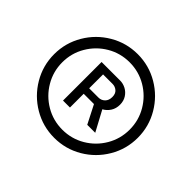

<svg xmlns="http://www.w3.org/2000/svg" viewBox="-131 -889 897 897"><g transform="rotate(45 317.5 -440.5)"><path d="M223.6 -571.3H346.7Q365.7 -571.3 384 -561.8Q402.3 -552.2 414.1 -533.9Q425.8 -515.6 425.8 -491.2Q425.8 -465.8 413.8 -447Q401.9 -428.2 382.3 -417.5L436.5 -316.4H383.8L337.4 -407.2H269.5V-316.4H223.6ZM41 -440.4Q41 -515.1 78.4 -578.6Q115.7 -642.1 179.2 -679.4Q242.7 -716.8 317.4 -716.8Q392.1 -716.8 455.6 -679.4Q519 -642.1 556.4 -578.6Q593.8 -515.1 593.8 -440.4Q593.8 -365.7 556.4 -302.2Q519 -238.8 455.6 -201.4Q392.1 -164.1 317.4 -164.1Q242.7 -164.1 179.2 -201.4Q115.7 -238.8 78.4 -302.2Q41 -365.7 41 -440.4ZM540 -440.4Q540 -501 510 -552Q480 -603 429 -633.1Q377.9 -663.1 317.4 -663.1Q256.8 -663.1 205.8 -633.1Q154.8 -603 124.8 -552Q94.7 -501 94.7 -440.4Q94.7 -379.9 124.8 -328.9Q154.8 -277.8 205.8 -247.8Q256.8 -217.8 317.4 -217.8Q377.9 -217.8 429 -247.8Q480 -277.8 510 -328.9Q540 -379.9 540 -440.4ZM331.1 -443.4Q349.1 -443.4 362.1 -456.1Q375 -468.8 375 -491.2Q375 -513.2 362.1 -524.2Q349.1 -535.2 332 -535.2H269.5V-443.4Z"/></g></svg>

Font: Pretendard GOV Light
Style: Regular
Weight: 300
Designer: Base glyphs from Inter by Rasmus Andersson; Hangeul glyphs from Noto Sans CJK(Source Han Sans) by Jang Soo-young and Kan
Foundry: Kil Hyung-jin
Version: Version 1.309